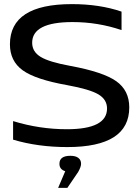

<svg xmlns="http://www.w3.org/2000/svg" viewBox="-20 -699 670 924"><path d="M564.9 -554.2Q451.2 -592.8 329.1 -592.8Q134.8 -592.8 134.8 -493.2Q134.8 -450.2 175.5 -425.3Q216.3 -400.4 318.8 -381.8Q477.1 -352.5 539.6 -308.1Q602.1 -263.7 602.1 -182.1Q602.1 8.8 304.2 8.8Q162.1 8.8 43 -26.9V-116.2Q170.4 -77.1 301.8 -77.1Q495.1 -77.1 495.1 -176.8Q495.1 -220.2 453.4 -244.9Q411.6 -269.5 304.2 -289.1Q150.4 -316.4 89.1 -360.8Q27.8 -405.3 27.8 -485.8Q27.8 -679.2 326.2 -679.2Q459.5 -679.2 564.9 -643.1ZM259.8 205.1 293.9 125Q266.1 116.2 266.1 89.8V88.9Q266.1 50.8 318.8 50.8Q343.8 50.8 356.9 60.8Q370.1 70.8 370.1 88.9V89.8Q370.1 104 356 128.9L304.2 205.1Z"/></svg>

Font: LT Wave
Style: Regular
Weight: 400
Designer: Daniel Lyons
Version: Version 2.5 (Glyphs App)